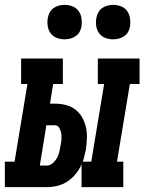

<svg xmlns="http://www.w3.org/2000/svg" viewBox="-60 -771 595 791"><path d="M-40 0V-105H0L53 -425H27V-530H199V-425H159L146 -344H166Q189 -344 211 -338.5Q233 -333 250 -320Q267 -307 278 -288Q289 -269 294 -247Q299 -225 298 -201.5Q297 -178 294 -156Q291 -143 288 -130Q285 -117 281 -105H316L369 -425H343V-530H515V-425H475L422 -105H448V0H276V-94Q267 -73 252 -54.5Q237 -36 218 -23.5Q199 -11 177 -5.5Q155 0 133 0ZM104 -89H133Q146 -89 157 -98.5Q168 -108 174.5 -119.5Q181 -131 184 -144Q187 -157 189 -169Q192 -182 193 -195Q194 -208 192.5 -220Q191 -232 184.5 -243.5Q178 -255 166 -255H131ZM406 -609Q389 -609 373.5 -615Q358 -621 348.5 -634Q339 -647 336.5 -663.5Q334 -680 337 -697Q339 -709 345 -720Q351 -731 361 -738Q371 -745 383 -748Q395 -751 406 -751Q423 -751 438.5 -745Q454 -739 463.5 -726Q473 -713 475.5 -696.5Q478 -680 476 -663Q474 -651 468 -640Q462 -629 451.5 -622Q441 -615 429.5 -612Q418 -609 406 -609ZM206 -609Q189 -609 173.5 -615Q158 -621 148.5 -634Q139 -647 136.5 -663.5Q134 -680 137 -697Q139 -709 145 -720Q151 -731 161 -738Q171 -745 183 -748Q195 -751 206 -751Q223 -751 238.5 -745Q254 -739 263.5 -726Q273 -713 275.5 -696.5Q278 -680 276 -663Q274 -651 268 -640Q262 -629 251.5 -622Q241 -615 229.5 -612Q218 -609 206 -609Z"/></svg>

Font: Iosevka Curly Slab XBdObl
Style: Regular
Weight: 800
Italic angle: -9°
Monospace: yes
Designer: Belleve Invis
Foundry: Belleve Invis
Version: Version 11.1.0; ttfautohint (v1.8.3)